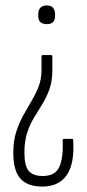

<svg xmlns="http://www.w3.org/2000/svg" viewBox="-20 -509 322 708"><path d="M169 -306Q173 -306 173 -300V-249Q173 -211 163 -182Q153 -153 137.5 -127.5Q122 -102 106 -76Q90 -50 80 -19Q70 12 70 53Q70 103 86 121.5Q102 140 138 140Q183 140 198.5 107Q214 74 211 9Q211 3 216 3H245Q248 3 249 4.5Q250 6 250 10Q255 96 225.5 137.5Q196 179 136 179Q82 179 55.5 150Q29 121 29 54Q29 11 39.5 -22Q50 -55 65.5 -83Q81 -111 96.5 -137Q112 -163 122.5 -190Q133 -217 133 -250V-300Q133 -306 138 -306ZM153 -489Q168 -489 175.5 -480.5Q183 -472 183 -457V-450Q183 -435 175.5 -427.5Q168 -420 153 -420Q137 -420 129 -427.5Q121 -435 121 -450V-457Q121 -472 129 -480.5Q137 -489 153 -489Z"/></svg>

Font: Sofia Sans Extra Condensed Light
Style: Regular
Weight: 300
Designer: Botio Nikoltchev, Ani Petrova
Foundry: lettersoup
Version: Version 4.101